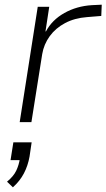

<svg xmlns="http://www.w3.org/2000/svg" viewBox="-20 -521 454 819"><path d="M64 0 141 -492H190L174 -387H176Q202 -436 254.5 -465.5Q307 -495 372 -499L414 -501L412 -453L351 -448Q298 -444 257.5 -422.5Q217 -401 192 -366.5Q167 -332 160 -290L114 0ZM35 278 10 254Q38 231 49.5 206.5Q61 182 65 154L72 162H25L37 86H115L106 147Q99 186 82 218.5Q65 251 35 278Z"/></svg>

Font: Nunito Sans 7pt ExtraLight
Style: Italic
Weight: 250
Italic angle: -9°
Designer: Vernon Adams
Foundry: Vernon Adams
Version: Version 3.101;gftools[0.9.27]